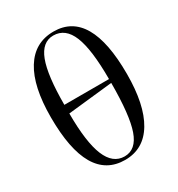

<svg xmlns="http://www.w3.org/2000/svg" viewBox="-187 -903 964 1039"><g transform="rotate(-30 295.0 -384.0)"><path d="M292 14Q58 14 58 -387Q58 -579 121 -680.5Q184 -782 302 -782Q532 -782 532 -385Q532 -193 470 -89.5Q408 14 292 14ZM155 -409H434Q434 -594 399.5 -679Q365 -764 290 -764Q220 -764 187.5 -678.5Q155 -593 155 -409ZM299 -4Q371 -4 402.5 -93.5Q434 -183 434 -385L155 -355Q155 -176 190.5 -90Q226 -4 299 -4Z"/></g></svg>

Font: Literata 72pt
Style: Regular
Weight: 400
Designer: Latin by Veronika Burian and Jose Scaglione. Greek by Irene Vlachou. Cyrillic by Vera Evstafieva.
Foundry: TypeTogether
Version: Version 3.002